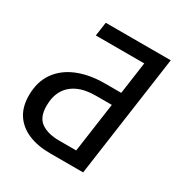

<svg xmlns="http://www.w3.org/2000/svg" viewBox="-161 -814 897 939"><g transform="rotate(30 287.5 -344.5)"><path d="M355 -76 440 -679 535 -689 438 0H250Q182 0 130 -21.5Q78 -43 49 -86Q20 -129 20 -194Q20 -271 57 -323.5Q94 -376 160 -403Q226 -430 313 -430H421L410 -356H305Q244 -356 203 -336.5Q162 -317 141 -281Q120 -245 120 -193Q120 -128 157.5 -102Q195 -76 259 -76ZM157 -611 168 -689H536L446 -611Z"/></g></svg>

Font: Fira Sans Variable
Style: Italic
Weight: 397
Italic angle: -8°
Designer: Carrois Corporate & Edenspiekermann AG
Foundry: Carrois Corporate GbR & Edenspiekermann AG
Version: Version 4.202